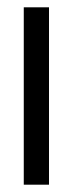

<svg xmlns="http://www.w3.org/2000/svg" viewBox="-20 -505 199 525"><path d="M114 0H45V-485H114Z"/></svg>

Font: Teko Variable Light
Style: Regular
Weight: 300
Designer: Manushi Parikh, Jonny Pinhorn
Foundry: Indian Type Foundry
Version: Version 3.000